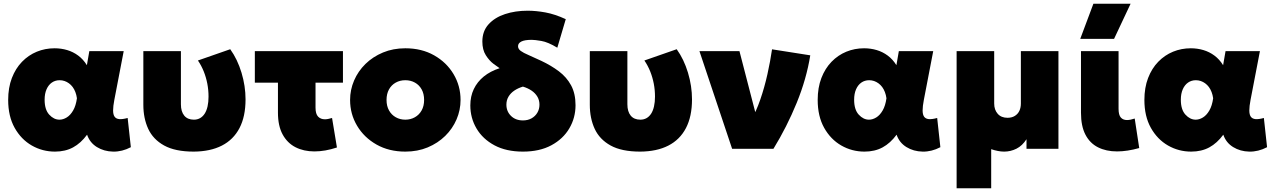

<svg xmlns="http://www.w3.org/2000/svg" viewBox="-20 -792 6788 1022"><path d="M272.5 15Q206 15 149.2 -17.5Q92.5 -50 58 -111.5Q23.5 -173 23.5 -260Q23.5 -325.5 43.2 -376.8Q63 -428 97.2 -463.2Q131.5 -498.5 176 -516.8Q220.5 -535 270.5 -535Q305.5 -535 337.5 -525.5Q369.5 -516 396.2 -496.2Q423 -476.5 442.5 -445L455.5 -520H638.5L588.5 -260Q582 -226.5 582 -204.2Q582 -182 590 -170.8Q598 -159.5 615 -158Q632 -156.5 659.5 -164L676.5 -8.5Q630 16 581.8 15Q533.5 14 495.8 -9.2Q458 -32.5 443.5 -75Q410.5 -30 369 -7.5Q327.5 15 272.5 15ZM296.5 -155Q316 -155 335.2 -166.8Q354.5 -178.5 369.2 -203.8Q384 -229 389.5 -269Q387 -287 381.2 -302Q375.5 -317 366.8 -328.8Q358 -340.5 347 -348.5Q336 -356.5 323.5 -360.8Q311 -365 297.5 -365Q274 -365 256 -352.5Q238 -340 227.8 -316.8Q217.5 -293.5 217.5 -261Q217.5 -208.5 242 -181.8Q266.5 -155 296.5 -155Z M1011 15Q912.5 15 853.8 -17.5Q795 -50 769 -106.2Q743 -162.5 743 -234V-520H943V-237Q943 -198 960.8 -176.5Q978.5 -155 1012 -155Q1030.5 -155 1045 -163.2Q1059.5 -171.5 1069.5 -187Q1079.5 -202.5 1084.8 -225.5Q1090 -248.5 1090 -277.5Q1090 -313 1083.5 -346.8Q1077 -380.5 1064.5 -411.8Q1052 -443 1033.5 -470L1205.5 -530Q1244 -476.5 1265.5 -405.2Q1287 -334 1287 -263Q1287 -172 1254.8 -110.2Q1222.5 -48.5 1161 -17Q1099.5 14.5 1011 15Z M1653.5 14Q1597 14 1553.2 -8.2Q1509.5 -30.5 1484.5 -76.2Q1459.5 -122 1459.5 -192V-352H1336.5V-520H1805.5V-352H1659.5V-219Q1659.5 -185.5 1673.2 -171.2Q1687 -157 1709.5 -157Q1718 -157 1727.5 -159Q1737 -161 1747.5 -164L1773.5 -7Q1742 3.5 1711.8 8.8Q1681.5 14 1653.5 14Z M2137.5 15Q2050.5 15 1984.2 -22.5Q1918 -60 1880.8 -122.5Q1843.5 -185 1843.5 -260Q1843.5 -314 1864.8 -363.5Q1886 -413 1925.2 -451.5Q1964.5 -490 2018.5 -512.5Q2072.5 -535 2137.5 -535Q2224.5 -535 2290.8 -497.5Q2357 -460 2394.2 -397.5Q2431.5 -335 2431.5 -260Q2431.5 -206 2410.2 -156.5Q2389 -107 2349.8 -68.5Q2310.5 -30 2256.8 -7.5Q2203 15 2137.5 15ZM2137.5 -155Q2165.5 -155 2188.2 -167.8Q2211 -180.5 2224.2 -204Q2237.5 -227.5 2237.5 -260Q2237.5 -292.5 2224.5 -316Q2211.5 -339.5 2188.8 -352.2Q2166 -365 2137.5 -365Q2109 -365 2086.2 -352.2Q2063.5 -339.5 2050.5 -316Q2037.5 -292.5 2037.5 -260Q2037.5 -227.5 2050.8 -204Q2064 -180.5 2086.8 -167.8Q2109.5 -155 2137.5 -155Z M2763.5 15Q2674.5 15 2612 -18.5Q2549.5 -52 2516.5 -108Q2483.5 -164 2483.5 -231Q2483.5 -279 2502 -317.8Q2520.5 -356.5 2555.2 -384.8Q2590 -413 2639.5 -429Q2628.5 -436 2606.5 -452.5Q2584.5 -469 2566 -498Q2547.5 -527 2547.5 -571Q2547.5 -626 2580.5 -662.5Q2613.5 -699 2668.2 -717Q2723 -735 2788.5 -735Q2833 -735 2883.5 -725.8Q2934 -716.5 2991.5 -690L2946.5 -538Q2897 -568 2861.8 -574Q2826.5 -580 2810.5 -580Q2773 -580 2755.2 -571Q2737.5 -562 2737.5 -546Q2737.5 -531.5 2751.8 -521Q2766 -510.5 2793.8 -498.8Q2821.5 -487 2861.5 -468Q2913.5 -443.5 2954.8 -412.5Q2996 -381.5 3019.8 -337.8Q3043.5 -294 3043.5 -232Q3043.5 -165 3010.5 -108.8Q2977.5 -52.5 2915 -18.8Q2852.5 15 2763.5 15ZM2763.5 -151Q2789.5 -151 2809.2 -162Q2829 -173 2840.2 -192Q2851.5 -211 2851.5 -235Q2851.5 -258.5 2840.5 -277.2Q2829.5 -296 2809.8 -309.5Q2790 -323 2763.5 -331Q2737 -323 2717.2 -309.5Q2697.5 -296 2686.5 -277.2Q2675.5 -258.5 2675.5 -235Q2675.5 -199 2700 -175Q2724.5 -151 2763.5 -151Z M3387.5 15Q3289 15 3230.2 -17.5Q3171.5 -50 3145.5 -106.2Q3119.5 -162.5 3119.5 -234V-520H3319.5V-237Q3319.5 -198 3337.2 -176.5Q3355 -155 3388.5 -155Q3407 -155 3421.5 -163.2Q3436 -171.5 3446 -187Q3456 -202.5 3461.2 -225.5Q3466.5 -248.5 3466.5 -277.5Q3466.5 -313 3460 -346.8Q3453.5 -380.5 3441 -411.8Q3428.5 -443 3410 -470L3582 -530Q3620.5 -476.5 3642 -405.2Q3663.5 -334 3663.5 -263Q3663.5 -172 3631.2 -110.2Q3599 -48.5 3537.5 -17Q3476 14.5 3387.5 15Z M3877 0 3703 -520H3916L4022.5 -109L3976.5 -149.5Q4005 -198 4027.2 -262.8Q4049.5 -327.5 4065 -397.2Q4080.5 -467 4089.5 -529.5L4293 -497.5Q4273 -372.5 4220.8 -244.5Q4168.5 -116.5 4097 0Z M4581.5 15Q4515 15 4458.2 -17.5Q4401.5 -50 4367 -111.5Q4332.5 -173 4332.5 -260Q4332.5 -325.5 4352.2 -376.8Q4372 -428 4406.2 -463.2Q4440.5 -498.5 4485 -516.8Q4529.5 -535 4579.5 -535Q4614.5 -535 4646.5 -525.5Q4678.5 -516 4705.2 -496.2Q4732 -476.5 4751.5 -445L4764.5 -520H4947.5L4897.5 -260Q4891 -226.5 4891 -204.2Q4891 -182 4899 -170.8Q4907 -159.5 4924 -158Q4941 -156.5 4968.5 -164L4985.5 -8.5Q4939 16 4890.8 15Q4842.5 14 4804.8 -9.2Q4767 -32.5 4752.5 -75Q4719.5 -30 4678 -7.5Q4636.5 15 4581.5 15ZM4605.5 -155Q4625 -155 4644.2 -166.8Q4663.5 -178.5 4678.2 -203.8Q4693 -229 4698.5 -269Q4696 -287 4690.2 -302Q4684.5 -317 4675.8 -328.8Q4667 -340.5 4656 -348.5Q4645 -356.5 4632.5 -360.8Q4620 -365 4606.5 -365Q4583 -365 4565 -352.5Q4547 -340 4536.8 -316.8Q4526.5 -293.5 4526.5 -261Q4526.5 -208.5 4551 -181.8Q4575.5 -155 4605.5 -155Z M5072 210V-520H5272V-241Q5272 -207.5 5290.8 -186.2Q5309.5 -165 5343 -165Q5365.5 -165 5381.5 -174.8Q5397.5 -184.5 5405.8 -201.5Q5414 -218.5 5414 -241V-520H5614V0H5444V-51Q5421.5 -16 5390.5 -0.5Q5359.5 15 5325 15Q5308.5 15 5291 11.5Q5273.5 8 5256 2V210Z M5926 14Q5868 14 5824.8 -7.8Q5781.5 -29.5 5757.8 -75Q5734 -120.5 5734 -192V-520H5934V-213Q5934 -180 5946 -166.5Q5958 -153 5979 -153Q5988 -153 5998.5 -155.2Q6009 -157.5 6020 -161L6044 -4Q6012 5 5982.5 9.5Q5953 14 5926 14ZM5730 -585 5800 -772H5998L5910 -585Z M6320.5 15Q6254 15 6197.2 -17.5Q6140.5 -50 6106 -111.5Q6071.5 -173 6071.5 -260Q6071.5 -325.5 6091.2 -376.8Q6111 -428 6145.2 -463.2Q6179.5 -498.5 6224 -516.8Q6268.5 -535 6318.5 -535Q6353.5 -535 6385.5 -525.5Q6417.5 -516 6444.2 -496.2Q6471 -476.5 6490.5 -445L6503.5 -520H6686.5L6636.5 -260Q6630 -226.5 6630 -204.2Q6630 -182 6638 -170.8Q6646 -159.5 6663 -158Q6680 -156.5 6707.5 -164L6724.5 -8.5Q6678 16 6629.8 15Q6581.5 14 6543.8 -9.2Q6506 -32.5 6491.5 -75Q6458.5 -30 6417 -7.5Q6375.5 15 6320.5 15ZM6344.5 -155Q6364 -155 6383.2 -166.8Q6402.5 -178.5 6417.2 -203.8Q6432 -229 6437.5 -269Q6435 -287 6429.2 -302Q6423.5 -317 6414.8 -328.8Q6406 -340.5 6395 -348.5Q6384 -356.5 6371.5 -360.8Q6359 -365 6345.5 -365Q6322 -365 6304 -352.5Q6286 -340 6275.8 -316.8Q6265.5 -293.5 6265.5 -261Q6265.5 -208.5 6290 -181.8Q6314.5 -155 6344.5 -155Z"/></svg>

Font: Geologica Cursive Black
Style: Regular
Weight: 900
Designer: Sindre Bremnes, Frode Helland
Foundry: Monokrom Skriftforlag AS
Version: Version 1.010;gftools[0.9.28]